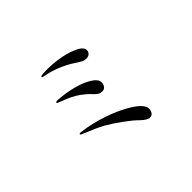

<svg xmlns="http://www.w3.org/2000/svg" viewBox="-130 -1008 1260 1260"><g transform="rotate(-45 500.0 -378.0)"><path d="M268 -279Q351 -270 448.5 -237Q546 -204 617 -158Q688 -112 688 -72Q688 -55 678.5 -41Q669 -27 650 -27Q627 -27 589 -64Q563 -91 506 -132.5Q449 -174 402 -201Q355 -227 263 -264Q256 -266 250.5 -270Q245 -274 248 -277Q249 -279 251.5 -280Q254 -281 255.5 -281Q257 -281 261.5 -280Q266 -279 268 -279ZM306 -537Q379 -532 443.5 -514.5Q508 -497 549 -470.5Q590 -444 590 -416Q590 -399 580.5 -384.5Q571 -370 552 -370Q534 -370 523.5 -376Q513 -382 499 -396Q498 -397 489 -406.5Q480 -416 477.5 -418.5Q475 -421 465 -429.5Q455 -438 450 -442Q445 -446 434 -454.5Q423 -463 414.5 -467.5Q406 -472 392.5 -480Q379 -488 366 -493.5Q353 -499 336 -506Q319 -513 301 -520Q298 -521 295.5 -522Q293 -523 290 -524.5Q287 -526 285.5 -528Q284 -530 285 -532Q288 -538 306 -537ZM354 -727Q412 -732 485.5 -722.5Q559 -713 615 -688.5Q671 -664 671 -633Q671 -618 660 -607Q649 -596 629 -596Q623 -596 616.5 -597.5Q610 -599 605.5 -600Q601 -601 592.5 -606Q584 -611 580.5 -613Q577 -615 565 -622.5Q553 -630 549 -633Q458 -691 355 -710Q336 -713 336 -717Q335 -722 339 -724Q343 -726 351 -726Q353 -727 354 -727Z"/></g></svg>

Font: TsukuhouMincho
Style: Regular
Weight: 400
Designer: Iose
Foundry: Typographish
Version: Version 1.001; ttfautohint (v1.8.3)